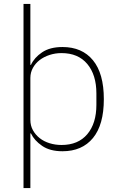

<svg xmlns="http://www.w3.org/2000/svg" viewBox="-20 -760 607 980"><path d="M100 -740H135V-429H138Q155 -466 195 -493Q235 -520 299 -520Q399 -520 454.5 -452.5Q510 -385 510 -254Q510 -123 454.5 -55.5Q399 12 299 12Q235 12 195 -15.5Q155 -43 138 -79H135V200H100ZM294 -20Q379 -20 425.5 -75Q472 -130 472 -225V-283Q472 -378 425.5 -433.5Q379 -489 294 -489Q262 -489 233 -479.5Q204 -470 182.5 -453.5Q161 -437 148 -413.5Q135 -390 135 -362V-148Q135 -119 148 -95.5Q161 -72 182.5 -55Q204 -38 233 -29Q262 -20 294 -20Z"/></svg>

Font: IBM Plex Sans Hebrew ExtLt
Style: Regular
Weight: 200
Designer: Mike Abbink, Paul van der Laan, Pieter van Rosmalen, Yanek Iontef
Foundry: Bold Monday
Version: Version 1.3